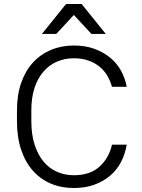

<svg xmlns="http://www.w3.org/2000/svg" viewBox="-20 -935 710 962"><path d="M350 7Q287 7 235 -15Q183 -37 145 -79.5Q107 -122 86 -184.5Q65 -247 65 -328V-382Q65 -459 86 -519.5Q107 -580 145 -621.5Q183 -663 235.5 -685Q288 -707 350 -707Q407 -707 452.5 -690.5Q498 -674 532 -646Q566 -618 586.5 -580.5Q607 -543 615 -500H541Q533 -530 517.5 -556Q502 -582 478 -601.5Q454 -621 422 -632Q390 -643 350 -643Q304 -643 265 -626Q226 -609 197.5 -576Q169 -543 153 -494.5Q137 -446 137 -382V-328Q137 -261 153.5 -210Q170 -159 198.5 -125Q227 -91 266 -74Q305 -57 350 -57Q431 -57 478.5 -100Q526 -143 541 -210H615Q607 -163 586.5 -123.5Q566 -84 532 -55Q498 -26 452.5 -9.5Q407 7 350 7ZM311 -915H389L510 -765H438L350 -860L262 -765H190Z"/></svg>

Font: PT Root UI
Style: Regular
Weight: 400
Designer: Vitaly Kuzmin
Foundry: ParaType Ltd.
Version: Version 2.001G